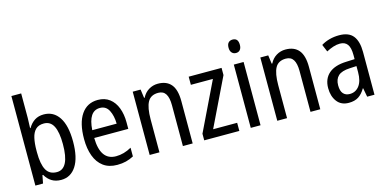

<svg xmlns="http://www.w3.org/2000/svg" viewBox="-73 -1162 3163 1574"><g transform="rotate(-15 1509.0 -375.0)"><path d="M154 -553Q154 -531 152.5 -508.5Q151 -486 151 -466H155Q177 -504 209.5 -525Q242 -546 287 -546Q370 -546 416.5 -475.5Q463 -405 463 -269Q463 -133 416.5 -61.5Q370 10 289 10Q243 10 210 -10Q177 -30 155 -68H149L136 0H71V-760H154ZM269 -474Q224 -474 199 -449.5Q174 -425 164 -380Q154 -335 154 -275V-260Q154 -160 181 -110.5Q208 -61 271 -61Q377 -61 377 -270Q377 -371 351 -422.5Q325 -474 269 -474Z M746 -546Q805 -546 845.5 -515Q886 -484 906.5 -430Q927 -376 927 -308V-252H638Q641 -61 773 -61Q840 -61 905 -98V-24Q873 -7 839.5 1.5Q806 10 765 10Q694 10 647.5 -24.5Q601 -59 578 -121Q555 -183 555 -265Q555 -400 605 -473Q655 -546 746 -546ZM746 -478Q649 -478 639 -318H846Q845 -385 821 -431.5Q797 -478 746 -478Z M1256 -547Q1330 -547 1368 -501.5Q1406 -456 1406 -360V0H1323V-347Q1323 -410 1303 -442Q1283 -474 1240 -474Q1176 -474 1150 -426.5Q1124 -379 1124 -279V0H1041V-537H1108L1118 -464H1123Q1143 -504 1178.5 -525.5Q1214 -547 1256 -547Z M1802 0H1504V-56L1703 -468H1516V-537H1795V-476L1598 -69H1802Z M1942 -738Q1989 -738 1989 -681Q1989 -654 1976.5 -639Q1964 -624 1942 -624Q1920 -624 1906.5 -639Q1893 -654 1893 -681Q1893 -710 1906 -724Q1919 -738 1942 -738ZM1982 -537V0H1899V-537Z M2339 -547Q2413 -547 2451 -501.5Q2489 -456 2489 -360V0H2406V-347Q2406 -410 2386 -442Q2366 -474 2323 -474Q2259 -474 2233 -426.5Q2207 -379 2207 -279V0H2124V-537H2191L2201 -464H2206Q2226 -504 2261.5 -525.5Q2297 -547 2339 -547Z M2794 -546Q2876 -546 2912.5 -499.5Q2949 -453 2949 -363V0H2887L2873 -75H2870Q2845 -32 2812.5 -11Q2780 10 2730 10Q2665 10 2630.5 -35.5Q2596 -81 2596 -150Q2596 -229 2647 -273.5Q2698 -318 2797 -321L2867 -324V-359Q2867 -422 2846 -450Q2825 -478 2783 -478Q2755 -478 2726 -468.5Q2697 -459 2667 -443L2641 -505Q2673 -525 2712 -535.5Q2751 -546 2794 -546ZM2810 -262Q2741 -259 2711 -231Q2681 -203 2681 -151Q2681 -103 2701 -80.5Q2721 -58 2756 -58Q2806 -58 2836.5 -98Q2867 -138 2867 -213V-265Z"/></g></svg>

Font: Noto Sans Gurmukhi Condensed
Style: Regular
Weight: 400
Width: 3
Designer: Jelle Bosma - Monotype Design Team
Foundry: Monotype Imaging Inc.
Version: Version 2.004; ttfautohint (v1.8.4.7-5d5b)